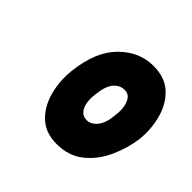

<svg xmlns="http://www.w3.org/2000/svg" viewBox="-112 -1045 624 624"><g transform="rotate(45 200.0 -733.0)"><path d="M219.5 -532Q168.5 -532 137.2 -561.5Q106 -591 93.5 -637.5Q81 -684 86.5 -735Q97.5 -834 147.8 -884.2Q198 -934.5 263 -934.5Q315.5 -934.5 347 -905.8Q378.5 -877 391.2 -831.2Q404 -785.5 399 -735Q392.5 -686 371.2 -639.2Q350 -592.5 312.5 -562.2Q275 -532 219.5 -532ZM234 -656Q254.5 -656 270.2 -676.2Q286 -696.5 288.5 -736.5Q291 -751.5 288.8 -769.5Q286.5 -787.5 278 -800.2Q269.5 -813 252 -813Q229.5 -813 214 -794Q198.5 -775 194.5 -732.5Q192 -713 195 -695.5Q198 -678 207.8 -667Q217.5 -656 234 -656Z"/></g></svg>

Font: Edu AU VIC WA NT Pre
Style: Bold
Weight: 700
Designer: Tina and Corey Anderson, Eben Sorkin, Mirko Velimirovic
Foundry: Google for Education
Version: Version 1.001